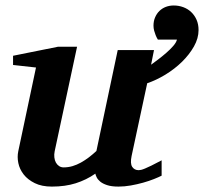

<svg xmlns="http://www.w3.org/2000/svg" viewBox="-20 -671 747 703"><path d="M707 -561Q707 -530.8 690.2 -501Q673.3 -471.2 646.5 -444.8Q619.6 -418.5 585.9 -397.9Q552.2 -377.4 519 -366.2L461.9 -100.1Q456.1 -72.3 464.1 -60.1Q472.2 -47.9 487.8 -47.9Q491.7 -47.9 496.8 -49.1Q502 -50.3 511 -54Q520 -57.6 534.4 -64.7Q548.8 -71.8 571.8 -84V-27.8Q561.5 -22.5 543.7 -15.4Q525.9 -8.3 504.2 -2.2Q482.4 3.9 459 8.1Q435.5 12.2 414.1 12.2Q388.2 12.2 372.1 6.8Q356 1.5 346.9 -6.1Q337.9 -13.7 334 -21.7Q330.1 -29.8 329.1 -35.2Q295.9 -12.2 257.3 0Q218.8 12.2 169.9 12.2Q132.8 12.2 107.2 -0.5Q81.5 -13.2 66.7 -32.2Q51.8 -51.3 47.1 -74Q42.5 -96.7 46.9 -117.2L111.8 -423.8L27.8 -433.1V-466.8L192.9 -500H262.2L180.2 -117.2Q177.7 -105.5 179 -94.7Q180.2 -84 184.6 -75.9Q189 -67.9 196.3 -63Q203.6 -58.1 212.9 -58.1Q229.5 -58.1 245.4 -62.7Q261.2 -67.4 276.1 -75.7Q291 -84 305.2 -94.7Q319.3 -105.5 333 -118.2L411.1 -487.8H543.9L533.2 -434.1Q543.5 -441.4 558.6 -452.9Q573.7 -464.4 588.4 -477.1Q603 -489.7 614.3 -502.7Q625.5 -515.6 627.9 -525.9H558.1Q553.2 -533.7 549.8 -542.5Q546.9 -549.8 544.4 -558.8Q542 -567.9 542 -577.1Q542 -593.8 547.9 -607.4Q553.7 -621.1 563.7 -630.9Q573.7 -640.6 587.2 -645.8Q600.6 -650.9 616.2 -650.9Q634.3 -650.9 650.9 -644.8Q667.5 -638.7 679.9 -627Q692.4 -615.2 699.7 -598.6Q707 -582 707 -561Z"/></svg>

Font: Charis SIL Viet
Style: Bold Italic
Weight: 700
Italic angle: -11°
Foundry: SIL International
Version: Version 5.000